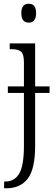

<svg xmlns="http://www.w3.org/2000/svg" viewBox="-20 -767 298 1027"><path d="M94 -697Q94 -747 134 -747Q173 -747 173 -697Q173 -646 134 -646Q94 -646 94 -697ZM245 -270H168V12Q168 138 128 189Q88 240 15 240H2V204H8Q58 204 83 161Q108 118 108 13V-270H22V-305H108V-432Q108 -477 93 -490.5Q78 -504 40 -504H32V-535H168V-305H245Z"/></svg>

Font: Noto Serif NarrowLight
Style: Regular
Weight: 300
Width: 4
Designer: Monotype Design Team
Foundry: Monotype Imaging Inc.
Version: Version 1.001